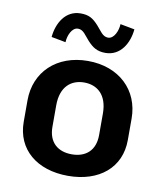

<svg xmlns="http://www.w3.org/2000/svg" viewBox="-83 -793 749 878"><g transform="rotate(10 291.5 -354.0)"><path d="M220.8 -725C150 -725 114.2 -660 108.3 -595.8L175 -583.3C175.8 -613.3 192.5 -654.2 220.8 -654.2C246.7 -654.2 257.5 -630 279.2 -606.7C303.3 -580.8 324.2 -566.7 362.5 -566.7C433.3 -566.7 469.2 -631.7 475 -695.8L408.3 -708.3C407.5 -678.3 390.8 -637.5 362.5 -637.5C336.7 -637.5 324.2 -663.3 304.2 -685C278.3 -713.3 259.2 -725 220.8 -725ZM291.7 -516.7C146.7 -516.7 50 -423.3 50 -291.7V-191.7C50 -64.2 146.7 16.7 291.7 16.7C436.7 16.7 533.3 -64.2 533.3 -191.7V-291.7C533.3 -423.3 436.7 -516.7 291.7 -516.7ZM291.7 -416.7C350.8 -416.7 400 -380 400 -291.7V-191.7C400 -120 356.7 -83.3 291.7 -83.3C226.7 -83.3 183.3 -120 183.3 -191.7V-291.7C183.3 -380 232.5 -416.7 291.7 -416.7Z"/></g></svg>

Font: BoonHome
Style: Bold
Weight: 700
Designer: Sungsit Sawaiwan
Foundry: Sungsit Sawaiwan
Version: Version 0.2